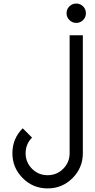

<svg xmlns="http://www.w3.org/2000/svg" viewBox="-20 -840 528 1065"><path d="M439.5 -644.5V9.8Q439.5 90.8 382.3 147.9Q325.2 205.1 244.1 205.1Q163.1 205.1 106 147.9Q48.8 90.8 48.8 9.8Q48.8 -71.3 106 -128.4L157.7 -76.7Q122.1 -41 122.1 9.8Q122.1 60.5 157.7 96.2Q193.4 131.8 244.1 131.8Q294.9 131.8 330.6 96.2Q366.2 60.5 366.2 9.8V-644.5ZM402.8 -712.9Q380.9 -712.9 365 -728.8Q349.1 -744.6 349.1 -766.6Q349.1 -789.1 365 -804.7Q380.9 -820.3 402.8 -820.3Q425.3 -820.3 440.9 -804.7Q456.5 -789.1 456.5 -766.6Q456.5 -744.6 440.9 -728.8Q425.3 -712.9 402.8 -712.9Z"/></svg>

Font: Catrinity
Style: Regular
Weight: 400
Designer: Alexander Lange
Foundry: High-Logic / Made with FontCreator
Version: Version 2.090;May 20, 2024;FontCreator 15.0.0.2974 64-bit